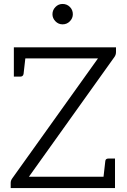

<svg xmlns="http://www.w3.org/2000/svg" viewBox="-20 -950 640 970"><path d="M126 -57H503L512 -136Q513 -149 528 -149H561V0H34V-26Q34 -38 42 -49L475 -655H108L99 -576Q96 -563 83 -563H50V-711H566V-687Q566 -673 558 -662ZM245 -878Q245 -899 260 -914.5Q275 -930 296 -930Q318 -930 333 -915Q348 -900 348 -878Q348 -858 333 -842.5Q318 -827 296 -827Q275 -827 260 -842.5Q245 -858 245 -878Z"/></svg>

Font: Aleo Light
Style: Regular
Weight: 300
Designer: Alessio Laiso
Foundry: Alessio Laiso
Version: Version 2.000